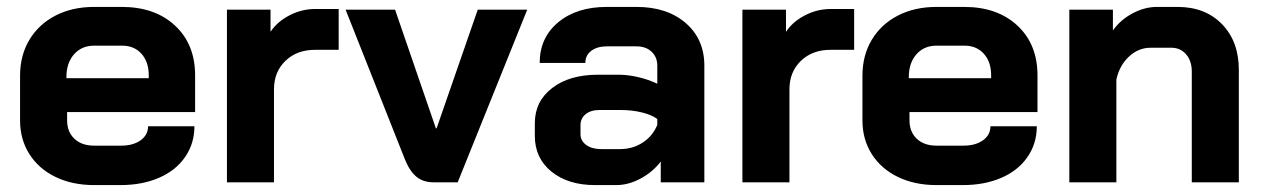

<svg xmlns="http://www.w3.org/2000/svg" viewBox="-20 -527 3653 555"><path d="M38 -179V-308Q38 -367 65 -412Q92 -457 140.5 -482Q189 -507 252 -507H332Q428 -507 486 -453Q544 -399 544 -309V-203H174V-179Q174 -146 195 -126Q216 -106 252 -106H330Q365 -106 386.5 -121.5Q408 -137 408 -162H542Q542 -112 515 -73Q488 -34 439.5 -13Q391 8 328 8H252Q189 8 140.5 -15.5Q92 -39 65 -81.5Q38 -124 38 -179ZM410 -301V-309Q410 -348 389 -371.5Q368 -395 333 -395H252Q216 -395 194 -370Q172 -345 172 -304V-301Z M636 -499H762V-435Q781 -464 816.5 -482.5Q852 -501 891 -501H959V-383H891Q838 -383 805 -351Q772 -319 772 -269V0H636Z M1151 -65 979 -499H1122L1240 -156H1242L1361 -499H1504L1303 0H1233Q1204 0 1184.5 -15.5Q1165 -31 1151 -65Z M1526 -134V-171Q1526 -234 1576 -272.5Q1626 -311 1708 -311H1769Q1795 -311 1825 -304Q1855 -297 1880 -285V-337Q1880 -362 1863.5 -377.5Q1847 -393 1820 -393H1734Q1706 -393 1689 -380Q1672 -367 1672 -345H1540Q1540 -418 1593.5 -462.5Q1647 -507 1734 -507H1820Q1908 -507 1962 -460.5Q2016 -414 2016 -337V0H1890V-60Q1866 -29 1831 -10.5Q1796 8 1762 8H1700Q1622 8 1574 -31Q1526 -70 1526 -134ZM1772 -96Q1809 -96 1838 -115Q1867 -134 1880 -166V-183Q1864 -195 1835.5 -202Q1807 -209 1775 -209H1712Q1688 -209 1673 -197Q1658 -185 1658 -165V-139Q1658 -120 1674.5 -108Q1691 -96 1718 -96Z M2126 -499H2252V-435Q2271 -464 2306.5 -482.5Q2342 -501 2381 -501H2449V-383H2381Q2328 -383 2295 -351Q2262 -319 2262 -269V0H2126Z M2473 -179V-308Q2473 -367 2500 -412Q2527 -457 2575.5 -482Q2624 -507 2687 -507H2767Q2863 -507 2921 -453Q2979 -399 2979 -309V-203H2609V-179Q2609 -146 2630 -126Q2651 -106 2687 -106H2765Q2800 -106 2821.5 -121.5Q2843 -137 2843 -162H2977Q2977 -112 2950 -73Q2923 -34 2874.5 -13Q2826 8 2763 8H2687Q2624 8 2575.5 -15.5Q2527 -39 2500 -81.5Q2473 -124 2473 -179ZM2845 -301V-309Q2845 -348 2824 -371.5Q2803 -395 2768 -395H2687Q2651 -395 2629 -370Q2607 -345 2607 -304V-301Z M3071 -499H3197V-439Q3219 -470 3254 -488.5Q3289 -507 3324 -507H3384Q3464 -507 3512.5 -457Q3561 -407 3561 -325V0H3425V-320Q3425 -351 3408.5 -370Q3392 -389 3366 -389H3306Q3271 -389 3243.5 -363.5Q3216 -338 3207 -297V0H3071Z"/></svg>

Font: Bai Jamjuree
Style: Bold
Weight: 700
Designer: Katatrad Aksorn Co.,Ltd.
Foundry: Cadson Demak Co.,Ltd.
Version: Version 1.000; ttfautohint (v1.6)